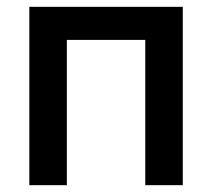

<svg xmlns="http://www.w3.org/2000/svg" viewBox="-20 -543 623 563"><path d="M66 0V-523H516V0H406V-426H176V0Z"/></svg>

Font: Raleway-v4020 SemiBold
Style: Regular
Weight: 600
Designer: Matt McInerney, Pablo Impallari, Rodrigo Fuenzalida
Foundry: Matt McInerney, Pablo Impallari, Rodrigo Fuenzalida
Version: Version 4.020;PS 004.020;hotconv 1.0.88;makeotf.lib2.5.64775